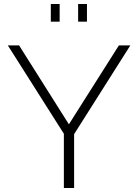

<svg xmlns="http://www.w3.org/2000/svg" viewBox="-20 -936 687 956"><path d="M75 -710 323 -317 572 -710H629L349 -268V0H298V-270L19 -710ZM233 -828V-916H277V-828ZM369 -828V-916H413V-828Z"/></svg>

Font: Raleway Light
Style: Regular
Weight: 300
Designer: Matt McInerney, Pablo Impallari, Rodrigo Fuenzalida
Foundry: Matt McInerney, Pablo Impallari, Rodrigo Fuenzalida
Version: Version 4.026